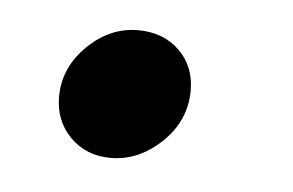

<svg xmlns="http://www.w3.org/2000/svg" viewBox="-27 -152 301 197"><g transform="rotate(5 123.5 -53.5)"><path d="M168 -63Q168 -32 144.5 -9.5Q121 13 92 13Q67 13 50.5 -3.5Q34 -20 34 -45Q34 -75 57 -97.5Q80 -120 109 -120Q135 -120 151.5 -104Q168 -88 168 -63Z"/></g></svg>

Font: Rosario Light
Style: Italic
Weight: 300
Italic angle: -8.05°
Designer: Hector Gatti
Foundry: Omnibus Type
Version: Version 1.101; ttfautohint (v1.8.1.43-b0c9)